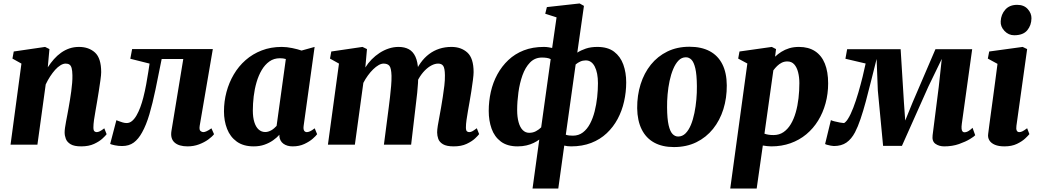

<svg xmlns="http://www.w3.org/2000/svg" viewBox="-20 -837 6012 1111"><path d="M256.5 -447.5Q273 -473 292 -494.5Q311 -516 333.5 -532Q356 -548 381.8 -556.8Q407.5 -565.5 437 -565.5Q494 -565.5 529.8 -532.8Q565.5 -500 565.5 -419.5Q565.5 -404.5 561.2 -373.5Q557 -342.5 551.5 -308.2Q546 -274 541.5 -247Q537.5 -222 532.5 -195Q527.5 -168 524 -143Q520.5 -118 520.5 -100Q520.5 -82 526.5 -77.2Q532.5 -72.5 539 -72.5Q547.5 -72.5 557.2 -77.2Q567 -82 583.5 -94.5L597 -60.5Q591.5 -52.5 573.2 -35.5Q555 -18.5 524.2 -4.2Q493.5 10 450 10Q409 10 388.5 -2.5Q368 -15 361 -33.5Q354 -52 354 -71Q354 -82 356.2 -98Q358.5 -114 362.2 -133.8Q366 -153.5 370 -174.8Q374 -196 377.5 -216Q381 -236.5 385 -260Q389 -283.5 392.2 -308.2Q395.5 -333 397.5 -357Q399.5 -381 399 -401.5Q398.5 -428.5 394.5 -443Q390.5 -457.5 382 -463.2Q373.5 -469 360 -469Q345.5 -469 329.8 -459.2Q314 -449.5 299 -432.8Q284 -416 270 -394.5Q256 -373 244.5 -348.5L196.5 0H41L104 -469L52 -498L59.5 -539L241 -565.5L266 -553Z M1135.5 -109Q1132 -85.5 1140.2 -79Q1148.5 -72.5 1156 -72.5Q1164 -72.5 1175.2 -77.5Q1186.5 -82.5 1203.5 -94.5L1218.5 -60.5Q1207.5 -46 1184.8 -29.5Q1162 -13 1131.2 -1.5Q1100.5 10 1065.5 10Q1015 10 990 -12.5Q965 -35 972 -79L1040.5 -495.5H915.5Q896.5 -400 879.8 -319.2Q863 -238.5 844.5 -175.8Q826 -113 802 -70.5Q781 -32 753.8 -12Q726.5 8 686.5 8Q665 8 644.8 3.8Q624.5 -0.5 617.5 -4L653.5 -141.5Q658.5 -139.5 668.2 -135.8Q678 -132 690 -128.5Q702 -125 713 -125Q730 -125 744.2 -137Q758.5 -149 770.2 -169.5Q782 -190 791.8 -216.2Q801.5 -242.5 809 -271.5Q819 -310.5 826 -349.2Q833 -388 838 -420Q843 -452 845.5 -469L734 -497L744.5 -553H1211.5Z M1737 -109Q1734.5 -89.5 1739.8 -81Q1745 -72.5 1756 -72.5Q1763 -72.5 1773.5 -77Q1784 -81.5 1801 -94.5L1815 -60.5Q1809 -51.5 1789.8 -34.5Q1770.5 -17.5 1741 -3.8Q1711.5 10 1673.5 10Q1641.5 10 1620.2 -5.2Q1599 -20.5 1596.5 -49.5L1597 -57.5Q1582 -40.5 1560 -25Q1538 -9.5 1510.2 0.2Q1482.5 10 1448 10Q1388.5 10 1350.2 -17.5Q1312 -45 1294 -91.2Q1276 -137.5 1276 -192.5Q1276 -250 1290.5 -304.5Q1305 -359 1332.8 -406.2Q1360.5 -453.5 1401.2 -489.2Q1442 -525 1494.5 -545.2Q1547 -565.5 1610 -565.5Q1639 -565.5 1671.2 -558.8Q1703.5 -552 1725 -544.5L1800.5 -565.5ZM1634 -495.5Q1626 -498 1617.2 -499Q1608.5 -500 1599.5 -500Q1565 -500 1539 -481.5Q1513 -463 1494.5 -431.8Q1476 -400.5 1464.5 -361Q1453 -321.5 1448 -279.2Q1443 -237 1443 -197Q1443 -158 1451.8 -130Q1460.5 -102 1476.8 -87.5Q1493 -73 1515 -73Q1524 -73 1532.8 -75.8Q1541.5 -78.5 1550 -83.2Q1558.5 -88 1566 -94.5Q1573.5 -101 1580.5 -108.5Z M2103.5 -553 2094 -446.5Q2109 -471 2130.2 -492.8Q2151.5 -514.5 2176.5 -530.8Q2201.5 -547 2229.2 -556.2Q2257 -565.5 2286 -565.5Q2321 -565.5 2345.5 -552.2Q2370 -539 2383.8 -509.2Q2397.5 -479.5 2400 -429Q2400.5 -421 2400.5 -411.5Q2400.5 -402 2399.8 -392Q2399 -382 2398 -371.5L2376.5 -402.5Q2392 -443 2413.8 -473.2Q2435.5 -503.5 2462.8 -524Q2490 -544.5 2522.5 -555Q2555 -565.5 2592.5 -565.5Q2648.5 -565.5 2684.5 -532.8Q2720.5 -500 2720.5 -419.5Q2720.5 -404.5 2716.5 -373.5Q2712.5 -342.5 2707.2 -308.2Q2702 -274 2697 -247Q2692.5 -222 2687.8 -195Q2683 -168 2679.5 -143Q2676 -118 2676 -100Q2676 -82 2681.8 -77.2Q2687.5 -72.5 2695 -72.5Q2703.5 -72.5 2712.8 -77.2Q2722 -82 2739 -95L2752.5 -61Q2747 -53 2729 -36Q2711 -19 2680.2 -4.5Q2649.5 10 2605.5 10Q2564 10 2543.2 -2.5Q2522.5 -15 2516 -33.5Q2509.5 -52 2509.5 -71Q2509.5 -85.5 2513.2 -109.2Q2517 -133 2522.5 -161Q2528 -189 2532.5 -216.5Q2537 -243.5 2542.2 -276Q2547.5 -308.5 2551.2 -341.2Q2555 -374 2554.5 -401.5Q2554 -442 2544.8 -455.5Q2535.5 -469 2515.5 -469Q2497 -469 2476.8 -458.5Q2456.5 -448 2437.2 -428.2Q2418 -408.5 2402.2 -380.8Q2386.5 -353 2377 -318.5L2400.5 -407.5Q2400.5 -384.5 2398.8 -356.8Q2397 -329 2394.2 -300.5Q2391.5 -272 2388 -247L2359 0H2201.5L2229.5 -216Q2233 -244 2236.8 -275.8Q2240.5 -307.5 2243.2 -339.5Q2246 -371.5 2245.5 -399Q2244 -443.5 2233.2 -456.2Q2222.5 -469 2199.5 -469Q2186 -469 2170.8 -460.2Q2155.5 -451.5 2139.5 -436Q2123.5 -420.5 2108.8 -400.2Q2094 -380 2082.5 -357.5L2033.5 0H1877.5L1941.5 -469L1889.5 -498L1897 -539L2077.5 -565.5Z M3061.5 254 3100.5 -29.5Q3086.5 -19 3068 -10Q3049.5 -1 3026.2 4.5Q3003 10 2975 10Q2915 10 2878 -18Q2841 -46 2824.5 -92.5Q2808 -139 2808 -195Q2808 -251.5 2820.2 -305.8Q2832.5 -360 2858 -406.8Q2883.5 -453.5 2921.5 -489.5Q2959.5 -525.5 3010.8 -545.5Q3062 -565.5 3127 -565.5Q3141 -565.5 3153 -563.5Q3165 -561.5 3175 -559.5L3200.5 -736.5L3135 -757.5L3144.5 -796L3334 -817L3359 -803L3320.5 -532.5Q3341 -546 3369.8 -555.8Q3398.5 -565.5 3436.5 -565.5Q3497 -565.5 3533.5 -537.8Q3570 -510 3586.8 -463.5Q3603.5 -417 3603.5 -360.5Q3603.5 -304 3591.2 -249.8Q3579 -195.5 3554 -148.8Q3529 -102 3490.8 -66Q3452.5 -30 3401 -10Q3349.5 10 3284.5 10Q3274 10 3264 8.8Q3254 7.5 3245 5.5L3210.5 254ZM3111.5 -100 3166.5 -495Q3155.5 -500.5 3142.8 -502.2Q3130 -504 3116 -504Q3075 -504 3047.2 -475.5Q3019.5 -447 3003.2 -401.2Q2987 -355.5 2979.8 -302.5Q2972.5 -249.5 2972.5 -200Q2972.5 -160 2980.8 -130Q2989 -100 3004.8 -84.2Q3020.5 -68.5 3042 -68.5Q3064 -68.5 3081.5 -78Q3099 -87.5 3111.5 -100ZM3311 -464 3254 -57.5Q3263.5 -54 3273.8 -53Q3284 -52 3295.5 -52Q3328.5 -52 3353 -70.8Q3377.5 -89.5 3394.2 -121.2Q3411 -153 3421 -192.8Q3431 -232.5 3435.5 -274.5Q3440 -316.5 3440 -355.5Q3440 -416 3421.5 -451.8Q3403 -487.5 3369.5 -487.5Q3352.5 -487.5 3337.5 -480.8Q3322.5 -474 3311 -464Z M3969.5 -566.5Q4038.5 -566.5 4086.5 -541Q4134.5 -515.5 4159.8 -465.5Q4185 -415.5 4185.5 -343Q4186 -270 4165.8 -205.2Q4145.5 -140.5 4106 -91.2Q4066.5 -42 4009.5 -14Q3952.5 14 3879.5 14Q3812.5 14 3765.2 -12Q3718 -38 3693 -88.5Q3668 -139 3667 -211Q3666.5 -285 3686.8 -349.5Q3707 -414 3746.2 -462.8Q3785.5 -511.5 3841.8 -539Q3898 -566.5 3969.5 -566.5ZM3949 -505.5Q3924.5 -505.5 3906.5 -487Q3888.5 -468.5 3875.5 -437.5Q3862.5 -406.5 3854.5 -368.8Q3846.5 -331 3843 -291Q3839.5 -251 3840 -215.5Q3840.5 -149 3849 -112.5Q3857.5 -76 3871.8 -61.5Q3886 -47 3904 -47Q3928.5 -47 3946.8 -65.2Q3965 -83.5 3977.8 -114.2Q3990.5 -145 3998.2 -183.2Q4006 -221.5 4009.5 -261.5Q4013 -301.5 4012.5 -338.5Q4012 -405 4003.5 -441.2Q3995 -477.5 3981 -491.5Q3967 -505.5 3949 -505.5Z M4205.5 254 4304.5 -469.5 4251.5 -498 4259 -539 4446 -565.5 4470.5 -553 4465 -509Q4480.5 -524 4501 -537Q4521.5 -550 4546.8 -557.8Q4572 -565.5 4603 -565.5Q4658.5 -565.5 4696.2 -540.8Q4734 -516 4753 -469Q4772 -422 4772 -354.5Q4772 -294 4757 -239.2Q4742 -184.5 4714 -139Q4686 -93.5 4645.8 -60Q4605.5 -26.5 4554.2 -8.2Q4503 10 4443.5 10Q4431.5 10 4418.8 8.5Q4406 7 4394 5L4358.5 254ZM4403.5 -63.5Q4414.5 -59.5 4427 -57.5Q4439.5 -55.5 4456 -55.5Q4489 -55.5 4513.8 -72.5Q4538.5 -89.5 4556 -118.8Q4573.5 -148 4584.5 -186.5Q4595.5 -225 4600.5 -268.5Q4605.5 -312 4605.5 -356Q4605.5 -390 4598.2 -418.8Q4591 -447.5 4575.8 -464.5Q4560.5 -481.5 4536 -481.5Q4518 -481.5 4503.5 -474.2Q4489 -467 4477 -455.2Q4465 -443.5 4455 -430Z M5443.5 10Q5414 10 5393 -4.8Q5372 -19.5 5376.5 -54.5L5412 -334L5429.5 -496L5352 -336L5199 7H5090L5059.5 -313.5L5052.5 -496Q5036 -431 5020.5 -368.5Q5005 -306 4990 -250.2Q4975 -194.5 4959.5 -148.8Q4944 -103 4927.5 -71.5Q4907 -32.5 4878 -12.2Q4849 8 4805 8Q4798.5 8 4787 5.8Q4775.5 3.5 4765.5 0.8Q4755.5 -2 4754.5 -4L4788 -142Q4792.5 -139 4808 -135Q4823.5 -131 4839.8 -128Q4856 -125 4862 -125Q4865 -125 4867.8 -127.2Q4870.5 -129.5 4874 -132.8Q4877.5 -136 4880.8 -140.5Q4884 -145 4886.5 -149Q4902 -173 4917.5 -213.5Q4933 -254 4946.8 -301.2Q4960.5 -348.5 4971.5 -393Q4982.5 -437.5 4989 -469.5L4872 -497L4882 -552.5H5191.5L5210.5 -245L5218 -139.5L5261 -245L5393 -552.5H5605.5L5545.5 -121Q5543 -102.5 5544.2 -91.5Q5545.5 -80.5 5550 -76Q5554.5 -71.5 5560 -71.5Q5573 -71.5 5585.8 -79.8Q5598.5 -88 5607.5 -97.5L5623 -54.5Q5618 -48 5592.8 -32.5Q5567.5 -17 5529 -3.5Q5490.5 10 5443.5 10Z M5792 10Q5759 10 5737 0.8Q5715 -8.5 5705 -24.8Q5695 -41 5698 -62Q5700.5 -84.5 5704.8 -115Q5709 -145.5 5714 -183.2Q5719 -221 5725.2 -265.5Q5731.5 -310 5738 -360.8Q5744.5 -411.5 5752 -467.5L5696 -498L5704 -539L5897.5 -565.5L5923.5 -553L5861.5 -109Q5859 -91 5863.2 -81.8Q5867.5 -72.5 5878 -72.5Q5887 -72.5 5897 -77.5Q5907 -82.5 5923.5 -95L5936.5 -61Q5930.5 -53 5912.5 -36Q5894.5 -19 5864.5 -4.5Q5834.5 10 5792 10ZM5848.5 -633Q5816 -633 5792.2 -658.2Q5768.5 -683.5 5770.5 -714Q5772.5 -753.5 5797 -781.2Q5821.5 -809 5866 -809Q5905 -809 5927 -784.5Q5949 -760 5948.5 -731Q5948 -690.5 5924.2 -661.8Q5900.5 -633 5848.5 -633Z"/></svg>

Font: Merriweather 24pt Black
Style: Italic
Weight: 900
Italic angle: -7.8°
Designer: Eben Sorkin
Foundry: Eben Sorkin
Version: Version 2.101